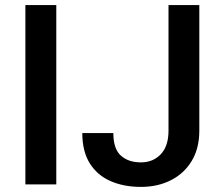

<svg xmlns="http://www.w3.org/2000/svg" viewBox="-20 -731 878 761"><path d="M203.1 -710.9V0H80.6V-710.9ZM647.9 -213.4V-710.9H770V-213.4Q770 -142.6 739.7 -92.8Q709.5 -43 657.2 -16.6Q605 9.8 538.6 9.8Q470.7 9.8 418.2 -13.2Q365.7 -36.1 335.9 -83.5Q306.2 -130.9 306.2 -203.6H429.2Q429.2 -141.1 459 -114.3Q488.8 -87.4 538.6 -87.4Q586.4 -87.4 617.2 -119.6Q647.9 -151.9 647.9 -213.4Z"/></svg>

Font: Vazirmatn RD UI FD Medium
Style: Regular
Weight: 500
Designer: Saber Rastikerdar
Foundry: Saber Rastikerdar
Version: Version 33.003